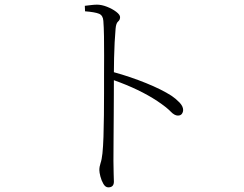

<svg xmlns="http://www.w3.org/2000/svg" viewBox="-20 -765 1040 819"><path d="M342.8 -716.8 341.8 -740.2Q359.9 -742.2 371.6 -743.7Q383.3 -745.1 394 -745.1Q413.6 -745.1 436.5 -736.1Q459.5 -727.1 475.8 -714.6Q492.2 -702.1 492.2 -691.9Q492.2 -680.2 483.6 -673.1Q475.1 -666 473.1 -643.1Q470.7 -617.2 469 -583.7Q467.3 -550.3 466.6 -516.8Q465.8 -483.4 465.8 -457Q536.6 -437.5 603.3 -410.4Q669.9 -383.3 710.9 -356.9Q730 -344.2 745.6 -327.9Q761.2 -311.5 761.2 -295.9Q761.2 -287.1 755.9 -279.5Q750.5 -272 738.8 -272Q724.1 -272 707.5 -289.6Q690.9 -307.1 650.9 -334Q574.7 -384.3 465.8 -422.9Q465.8 -398.9 465.6 -357.9Q465.3 -316.9 465.1 -267.6Q464.8 -218.3 464.4 -168.7Q463.9 -119.1 463.9 -78.1Q463.9 -46.4 464.8 -24.9Q465.8 -3.4 465.8 9.8Q465.8 34.2 441.9 34.2Q429.7 34.2 421.1 19.5Q412.6 4.9 408.2 -12.5Q403.8 -29.8 403.8 -39.1Q403.8 -54.2 408.9 -69.1Q414.1 -84 417 -110.8Q419.9 -138.7 421.4 -181.9Q422.9 -225.1 423.3 -273.7Q423.8 -322.3 423.8 -367.2Q423.8 -412.1 423.8 -442.9Q423.8 -482.4 424.1 -526.6Q424.3 -570.8 423.6 -610.4Q422.9 -649.9 420.9 -675.8Q419.4 -699.2 402.6 -706.3Q385.7 -713.4 342.8 -716.8Z"/></svg>

Font: Source Han Serif CN ExtraLight
Style: Regular
Weight: 250
Designer: Ryoko NISHIZUKA  (kana & ideographs); Frank Grießhammer (Latin, Greek & Cyrillic); Wenlong ZHANG  (bopomofo); Sandoll Co
Foundry: Adobe Systems Incorporated
Version: Version 1.001;PS 1.001;hotconv 16.6.54;makeotf.lib2.5.65590